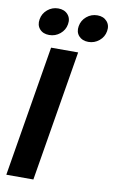

<svg xmlns="http://www.w3.org/2000/svg" viewBox="-102 -998 624 1051"><g transform="rotate(10 210.0 -473.0)"><path d="M282.7 -727.5 162.1 0H11.7L132.3 -727.5ZM327.1 -793.9Q293 -793.9 273.9 -815.4Q254.9 -836.9 260.7 -869.6Q266.1 -902.3 292 -924.1Q317.9 -945.8 352.1 -945.8Q385.7 -945.8 405 -924.1Q424.3 -902.3 418.5 -869.6Q413.1 -836.9 387 -815.4Q360.8 -793.9 327.1 -793.9ZM109.4 -793.9Q75.2 -793.9 56.4 -815.4Q37.6 -836.9 43.5 -869.6Q48.8 -902.3 74.7 -924.1Q100.6 -945.8 134.3 -945.8Q168.5 -945.8 187.7 -924.1Q207 -902.3 201.2 -869.6Q195.8 -836.9 169.7 -815.4Q143.6 -793.9 109.4 -793.9Z"/></g></svg>

Font: Inter Display
Style: Bold Italic
Weight: 700
Italic angle: -9.39999°
Designer: Rasmus Andersson
Foundry: rsms
Version: Version 4.000;git-a52131595